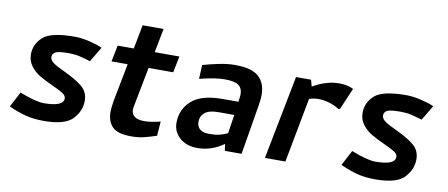

<svg xmlns="http://www.w3.org/2000/svg" viewBox="-59 -846 2529 1084"><g transform="rotate(10 1205.0 -303.5)"><path d="M226.2 11.2Q348.8 11.2 392.5 -35.6Q436.2 -82.5 436.2 -140Q436.2 -191.2 398.8 -221.9Q361.2 -252.5 293.8 -283.8Q250 -303.8 228.8 -318.8Q207.5 -333.8 207.5 -352.5Q207.5 -371.2 225 -380.6Q242.5 -390 301.2 -390Q335 -390 361.9 -383.8Q388.8 -377.5 426.2 -366.2L477.5 -452.5Q450 -465 403.8 -476.2Q357.5 -487.5 318.8 -487.5Q181.2 -487.5 136.2 -446.2Q91.2 -405 91.2 -347.5Q91.2 -308.8 113.1 -280Q135 -251.2 164.4 -233.8Q193.8 -216.2 242.5 -193.8Q285 -175 303.8 -162.5Q322.5 -150 322.5 -133.8Q322.5 -87.5 210 -87.5Q163.8 -87.5 71.2 -123.8L25 -36.2Q73.8 -13.8 120.6 -1.2Q167.5 11.2 226.2 11.2Z M786.2 -86.2Q712.5 -86.2 712.5 -140Q712.5 -147.5 715 -160L758.8 -386.2H900L918.8 -480H777.5L803.8 -617.5H683.8L657.5 -480H565L546.2 -386.2H638.8L597.5 -172.5Q590 -127.5 590 -105Q590 -51.2 620 -20Q650 11.2 727.5 11.2Q767.5 11.2 799.4 3.8Q831.2 -3.8 872.5 -17.5L878.8 -100Q823.8 -86.2 786.2 -86.2Z M1053.8 -455 1050 -375Q1137.5 -397.5 1195 -397.5Q1250 -397.5 1273.1 -381.2Q1296.2 -365 1296.2 -327.5Q1296.2 -318.8 1291.2 -286.2H1200Q1078.8 -286.2 1023.1 -235.6Q967.5 -185 967.5 -108.8Q967.5 -58.8 1005.6 -23.8Q1043.8 11.2 1108.8 11.2Q1187.5 11.2 1258.8 -38.8L1263.8 0H1360L1407.5 -285Q1413.8 -320 1413.8 -346.2Q1413.8 -413.8 1373.8 -450.6Q1333.8 -487.5 1236.2 -487.5Q1193.8 -487.5 1143.1 -476.9Q1092.5 -466.2 1053.8 -455ZM1158.8 -78.8Q1125 -78.8 1106.9 -93.8Q1088.8 -108.8 1088.8 -135Q1088.8 -168.8 1113.1 -188.8Q1137.5 -208.8 1191.2 -208.8H1281.2L1265 -101.2Q1237.5 -88.8 1215.6 -83.8Q1193.8 -78.8 1158.8 -78.8Z M1587.5 -480 1493.8 0H1611.2L1681.2 -371.2Q1706.2 -380 1735 -380Q1766.2 -380 1798.1 -370Q1830 -360 1855 -343.8L1863.8 -347.5L1916.2 -470Q1881.2 -487.5 1836.2 -487.5Q1761.2 -487.5 1683.8 -442.5L1673.8 -480Z M2127.5 11.2Q2250 11.2 2293.8 -35.6Q2337.5 -82.5 2337.5 -140Q2337.5 -191.2 2300 -221.9Q2262.5 -252.5 2195 -283.8Q2151.2 -303.8 2130 -318.8Q2108.8 -333.8 2108.8 -352.5Q2108.8 -371.2 2126.2 -380.6Q2143.8 -390 2202.5 -390Q2236.2 -390 2263.1 -383.8Q2290 -377.5 2327.5 -366.2L2378.8 -452.5Q2351.2 -465 2305 -476.2Q2258.8 -487.5 2220 -487.5Q2082.5 -487.5 2037.5 -446.2Q1992.5 -405 1992.5 -347.5Q1992.5 -308.8 2014.4 -280Q2036.2 -251.2 2065.6 -233.8Q2095 -216.2 2143.8 -193.8Q2186.2 -175 2205 -162.5Q2223.8 -150 2223.8 -133.8Q2223.8 -87.5 2111.2 -87.5Q2065 -87.5 1972.5 -123.8L1926.2 -36.2Q1975 -13.8 2021.9 -1.2Q2068.8 11.2 2127.5 11.2Z"/></g></svg>

Font: Cambay
Style: Bold Italic
Weight: 700
Italic angle: -11°
Designer: Pooja Saxena
Foundry: Pooja Saxena
Version: Version 1.006;PS 001.006;hotconv 1.0.70;makeotf.lib2.5.58329